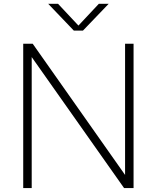

<svg xmlns="http://www.w3.org/2000/svg" viewBox="-20 -964 804 984"><path d="M621 -740H664.5V0H616L142.5 -671.5V0H99V-740H147.5L621 -67.5ZM486.5 -944.5H537L405 -807H358.5L227 -944.5H277.5L382 -833Z"/></svg>

Font: Encode Sans Semi Expanded ExLight
Style: Regular
Weight: 275
Width: 6
Designer: Multiple Designers
Foundry: Impallari Type
Version: Version 2.000